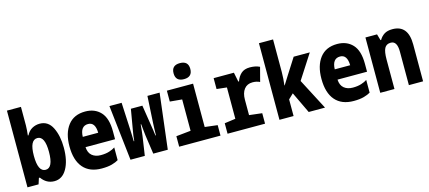

<svg xmlns="http://www.w3.org/2000/svg" viewBox="-58 -1301 4115 1840"><g transform="rotate(-15 2000.0 -381.0)"><path d="M475 -277Q475 -395 434.5 -477Q394 -559 310 -559Q269 -559 234 -539.5Q199 -520 178 -479H172Q175 -510 177 -532.5Q179 -555 179 -578V-761H40V0H150L169 -59H179Q228 10 306 10Q385 10 430 -69Q475 -148 475 -277ZM177 -275Q177 -432 253 -432Q327 -432 327 -276Q327 -117 253 -117Q177 -117 177 -275Z M942 -28V-154Q920 -139 884.5 -127.5Q849 -116 800 -116Q747 -116 713.5 -143.5Q680 -171 677 -228H970V-307Q970 -437 913 -498Q856 -559 761 -559Q649 -559 589.5 -482.5Q530 -406 530 -274Q530 -136 593 -63Q656 10 776 10Q837 10 877.5 -1.5Q918 -13 942 -28ZM757 -436Q828 -436 830 -330H677Q680 -436 757 -436Z M1204 0 1232 -188Q1240 -249 1244 -302H1249Q1252 -274 1254.5 -245.5Q1257 -217 1261 -187L1288 0H1432L1498 -549H1377L1362 -284Q1360 -254 1359.5 -222.5Q1359 -191 1358 -163H1353Q1350 -188 1346 -215.5Q1342 -243 1337 -273L1306 -471H1192L1158 -273Q1152 -243 1148.5 -215Q1145 -187 1143 -163H1138Q1137 -190 1136.5 -222Q1136 -254 1134 -285L1121 -549H1000L1062 0Z M1841 -693Q1841 -772 1758 -772Q1675 -772 1675 -693Q1675 -613 1758 -613Q1841 -613 1841 -693ZM1955 0V-104L1830 -119V-549H1570V-441L1690 -430V-119L1545 -104V0Z M2397 0V-104L2270 -119V-272Q2270 -338 2299.5 -376Q2329 -414 2383 -414Q2424 -414 2455 -398L2492 -539Q2467 -551 2442.5 -555Q2418 -559 2395 -559Q2339 -559 2307.5 -530Q2276 -501 2261 -456H2254L2235 -549H2034V-441L2134 -430V-119L2025 -104V0Z M2680 0V-165L2729 -212L2830 0H2992L2832 -307L2988 -549H2828L2726 -389Q2712 -366 2699 -346Q2686 -326 2674 -306H2671Q2675 -338 2677.5 -372Q2680 -406 2680 -439V-760H2540V0Z M3442 -28V-154Q3420 -139 3384.5 -127.5Q3349 -116 3300 -116Q3247 -116 3213.5 -143.5Q3180 -171 3177 -228H3470V-307Q3470 -437 3413 -498Q3356 -559 3261 -559Q3149 -559 3089.5 -482.5Q3030 -406 3030 -274Q3030 -136 3093 -63Q3156 10 3276 10Q3337 10 3377.5 -1.5Q3418 -13 3442 -28ZM3257 -436Q3328 -436 3330 -330H3177Q3180 -436 3257 -436Z M3681 0V-292Q3681 -370 3699 -404Q3717 -438 3761 -438Q3824 -438 3824 -333V0H3965V-366Q3965 -559 3809 -559Q3759 -559 3728.5 -539.5Q3698 -520 3679 -487H3673L3655 -549H3540V0Z"/></g></svg>

Font: Noto Sans Mono UI Condensed ExtraBold
Style: Regular
Weight: 800
Width: 3
Designer: Monotype Design team
Foundry: Monotype Imaging Inc.
Version: 1.000